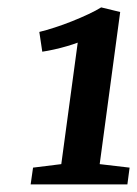

<svg xmlns="http://www.w3.org/2000/svg" viewBox="-20 -922 371 520"><path d="M69.5 -468 146 -477.5 190.5 -806.5Q178.5 -802 161.5 -797Q144.5 -792 126.5 -788Q108.5 -784 94.5 -782L86.5 -835.5Q105 -840 128.2 -847.5Q151.5 -855 175.2 -864.5Q199 -874 219.8 -883.8Q240.5 -893.5 254 -902L305.5 -889.5L250 -477.5L331 -468L325 -422.5H63Z"/></svg>

Font: Merriweather 28pt ExtraBold
Style: Italic
Weight: 800
Italic angle: -7.8°
Version: Version 2.101